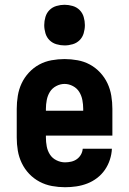

<svg xmlns="http://www.w3.org/2000/svg" viewBox="-20 -775 540 803"><path d="M252 8Q225 8 197.5 3Q170 -2 145.5 -15Q121 -28 102 -48Q83 -68 71 -93Q59 -118 54.5 -145Q50 -172 50 -200V-320Q50 -347 54.5 -374.5Q59 -402 70.5 -426.5Q82 -451 101 -471.5Q120 -492 144 -505Q168 -518 195.5 -523Q223 -528 250 -528Q277 -528 304.5 -523Q332 -518 356 -505Q380 -492 399 -471.5Q418 -451 429.5 -426.5Q441 -402 445.5 -374.5Q450 -347 450 -320V-208H172V-200Q172 -181 175.5 -162.5Q179 -144 189 -128.5Q199 -113 216.5 -104.5Q234 -96 252 -96Q265 -96 278 -99Q291 -102 301.5 -109.5Q312 -117 318.5 -128.5Q325 -140 326 -153H448Q447 -130 439.5 -107Q432 -84 418.5 -64.5Q405 -45 386 -30.5Q367 -16 345 -7.5Q323 1 299.5 4.5Q276 8 252 8ZM172 -312H328V-320Q328 -338 324.5 -356.5Q321 -375 311.5 -390.5Q302 -406 285 -415Q268 -424 250 -424Q232 -424 215 -415Q198 -406 188.5 -390.5Q179 -375 175.5 -356.5Q172 -338 172 -320ZM250 -585Q233 -585 216 -590Q199 -595 187 -607Q175 -619 170 -636Q165 -653 165 -670Q165 -687 170 -704Q175 -721 187 -733Q199 -745 216 -750Q233 -755 250 -755Q267 -755 284 -750Q301 -745 313 -733Q325 -721 330 -704Q335 -687 335 -670Q335 -653 330 -636Q325 -619 313 -607Q301 -595 284 -590Q267 -585 250 -585Z"/></svg>

Font: Iosevka Curly Extrabold
Style: Regular
Weight: 800
Monospace: yes
Designer: Belleve Invis
Foundry: Belleve Invis
Version: Version 22.1.2; ttfautohint (v1.8.4)